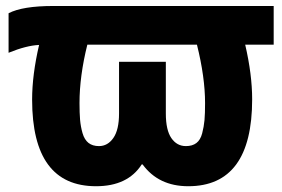

<svg xmlns="http://www.w3.org/2000/svg" viewBox="-20 -608 946 645"><path d="M8.8 -430.7V-563.5Q55.7 -587.9 159.2 -587.9H899.4V-458H803.7Q827.1 -357.4 827.1 -274.4Q827.1 17.6 612.3 17.6Q512.7 17.6 459 -55.7H456.1Q409.2 17.6 302.7 17.6Q87.9 17.6 87.9 -273.4Q87.9 -356.4 111.3 -457Q68.4 -455.1 8.8 -430.7ZM247.1 -261.7Q247.1 -228.5 249 -205.6Q251 -182.6 257.3 -160.6Q263.7 -138.7 277.3 -127.9Q291 -117.2 312.5 -117.2Q341.8 -117.2 360.8 -144.5Q379.9 -171.9 379.9 -226.6V-400.4H537.1V-226.6Q537.1 -170.9 555.7 -144Q574.2 -117.2 604.5 -117.2Q626 -117.2 639.6 -127.4Q653.3 -137.7 659.2 -160.2Q665 -182.6 667 -204.6Q668.9 -226.6 668.9 -261.7Q668.9 -348.6 641.6 -458H273.4Q247.1 -352.5 247.1 -261.7Z"/></svg>

Font: Gothic A1 Black
Style: Regular
Weight: 900
Version: Version 2.50